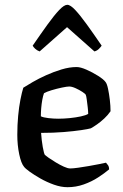

<svg xmlns="http://www.w3.org/2000/svg" viewBox="-20 -779 510 799"><path d="M261 0Q234 0 204.5 -10.5Q175 -21 148.5 -36Q122 -51 103.5 -64.5Q85 -78 80 -85Q68 -99 60 -137Q52 -175 52 -218Q52 -259 55.5 -296.5Q59 -334 65 -364.5Q71 -395 77 -414Q91 -423 116 -437.5Q141 -452 172 -466Q203 -480 236 -490Q269 -500 299 -500Q315 -500 340 -489Q365 -478 388 -463.5Q411 -449 419 -438Q425 -431 429.5 -410Q434 -389 437 -363.5Q440 -338 440 -316Q429 -300 414 -286Q399 -272 384 -261.5Q369 -251 358 -245Q348 -242 318 -237.5Q288 -233 245 -229.5Q202 -226 151 -226Q153 -195 158 -167Q163 -139 167 -134Q170 -131 183 -122Q196 -113 212.5 -103Q229 -93 245.5 -85.5Q262 -78 272 -78Q284 -78 305 -81Q326 -84 349.5 -88Q373 -92 392.5 -96Q412 -100 421 -102Q425 -98 429.5 -91.5Q434 -85 434 -74Q415 -58 388 -40.5Q361 -23 328.5 -11.5Q296 0 261 0ZM222 -285Q245 -285 270 -287.5Q295 -290 316 -294.5Q337 -299 347 -305Q347 -316 345 -333Q343 -350 341 -365Q339 -380 337 -384Q336 -388 323 -396.5Q310 -405 294.5 -412Q279 -419 268 -419Q259 -419 237.5 -414.5Q216 -410 194.5 -403.5Q173 -397 163 -391Q159 -380 156 -363.5Q153 -347 151.5 -329Q150 -311 150 -295Q160 -290 181.5 -287.5Q203 -285 222 -285ZM145 -565Q134 -569 126.5 -576Q119 -583 116 -589Q151 -640 178.5 -678Q206 -716 226.5 -737.5Q247 -759 260 -759Q273 -759 293.5 -737Q314 -715 341.5 -677Q369 -639 403 -589Q399 -583 391.5 -575.5Q384 -568 373 -565L259 -666Z"/></svg>

Font: Texturina 12pt Medium
Style: Regular
Weight: 500
Designer: Guillermo Torres Carreño
Foundry: Omnibus-Type
Version: Version 1.002